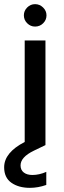

<svg xmlns="http://www.w3.org/2000/svg" viewBox="-51 -699 308 925"><path d="M118 -571Q96 -571 80 -587Q64 -603 64 -625Q64 -647 80 -663Q96 -679 118 -679Q140 -679 156.5 -663Q173 -647 173 -625Q173 -603 157 -587Q141 -571 118 -571ZM93 206Q39 206 4 181.5Q-31 157 -31 107Q-31 36 68 -15V-504H168V0L112 27Q48 58 48 98Q48 120 63.5 132Q79 144 105 144Q138 144 172 129V192Q132 206 93 206Z"/></svg>

Font: AWOL-DM Medium
Style: Regular
Weight: 500
Designer: Colophon Foundry, Jonny Pinhorn, Mikhail Sharanda
Foundry: Colophon Foundry
Version: Version 1.000;Glyphs 3.2.3 (3260)